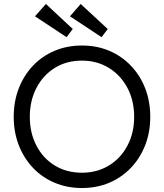

<svg xmlns="http://www.w3.org/2000/svg" viewBox="-20 -936 825 966"><path d="M392 10Q318 10 255 -16.5Q192 -43 146 -91.5Q100 -140 74.5 -205.5Q49 -271 49 -348Q49 -426 74.5 -491.5Q100 -557 146 -605.5Q192 -654 255 -680.5Q318 -707 392 -707Q467 -707 529.5 -680.5Q592 -654 638.5 -605.5Q685 -557 710.5 -491.5Q736 -426 736 -348Q736 -271 710.5 -205.5Q685 -140 638.5 -91.5Q592 -43 529.5 -16.5Q467 10 392 10ZM392 -67Q468 -67 527.5 -103Q587 -139 621 -203Q655 -267 655 -348Q655 -430 621 -494Q587 -558 527.5 -594.5Q468 -631 392 -631Q315 -631 256 -594.5Q197 -558 163.5 -494Q130 -430 130 -348Q130 -267 163.5 -203Q197 -139 256 -103Q315 -67 392 -67ZM491 -749 332 -854 386 -916 522 -790ZM315 -749 156 -854 211 -916 346 -790Z"/></svg>

Font: Lexend Light
Style: Regular
Weight: 300
Designer: Bonnie Shaver-Troup, Thomas Jockin
Foundry: Lexend
Version: Version 1.007; ttfautohint (v1.8.3)